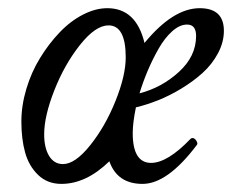

<svg xmlns="http://www.w3.org/2000/svg" viewBox="-20 -436 567 469"><path d="M129.9 13.2Q95.7 13.2 73 -8.8Q50.3 -30.8 41.3 -63.7Q32.2 -96.7 32.2 -139.2Q32.2 -178.2 44.4 -219Q56.6 -259.8 77.9 -294.4Q99.1 -329.1 125.7 -356.9Q152.3 -384.8 182.9 -400.4Q213.4 -416 242.2 -416Q312.5 -416 333 -331.1Q402.8 -416 467.8 -416Q526.9 -416 526.9 -360.8Q526.9 -333 512.5 -305.9Q498 -278.8 475.1 -258.1Q452.1 -237.3 423.1 -219.7Q394 -202.1 365.7 -190.9Q337.4 -179.7 312 -173.8Q304.2 -135.7 304.2 -110.8Q304.2 -38.1 349.1 -38.1Q389.2 -38.1 445.8 -97.2Q449.7 -100.1 453.9 -97.9Q458 -95.7 460.7 -90.3Q463.4 -85 460.9 -82Q389.2 13.2 328.1 13.2Q266.6 13.2 247.1 -42Q190.4 13.2 129.9 13.2ZM320.8 -208Q375.5 -222.2 417.2 -260.5Q459 -298.8 459 -348.1Q459 -376 437 -376Q418.9 -376 400.6 -359.6Q382.3 -343.3 367.2 -316.7Q352.1 -290 340.6 -262.7Q329.1 -235.4 320.8 -208ZM133.8 -35.2Q163.6 -35.2 200.4 -81.3Q237.3 -127.4 262.2 -189.5Q287.1 -251.5 287.1 -295.9Q287.1 -374 245.1 -374Q213.4 -374 175.5 -326.4Q137.7 -278.8 112.8 -215.6Q87.9 -152.3 87.9 -107.9Q87.9 -74.7 100.1 -54.9Q112.3 -35.2 133.8 -35.2Z"/></svg>

Font: Junicode SmCond
Style: Italic
Weight: 400
Width: 4
Italic angle: -11°
Designer: Peter S. Baker
Version: Version 2.206